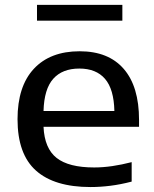

<svg xmlns="http://www.w3.org/2000/svg" viewBox="-20 -764 638 794"><path d="M354.5 9.5Q205 9.5 128.8 -58.5Q52.5 -126.5 52.5 -271Q52.5 -407 120 -479.5Q187.5 -552 309.5 -552Q428.5 -552 491.8 -479Q555 -406 555 -268V-239.5H160Q164 -150.5 214 -111Q264 -71.5 369.5 -71.5Q405.5 -71.5 444.8 -77.2Q484 -83 524.5 -93.5V-13Q478.5 -1 436.5 4.2Q394.5 9.5 354.5 9.5ZM308 -480.5Q238 -480.5 200.2 -438.2Q162.5 -396 160 -305H453Q451 -395.5 414.2 -438Q377.5 -480.5 308 -480.5ZM133 -678.5V-744H486V-678.5Z"/></svg>

Font: Encode Sans Expanded Medium
Style: Regular
Weight: 500
Width: 7
Designer: Multiple Designers
Foundry: Impallari Type
Version: Version 3.000; ttfautohint (v1.8.3) -l 8 -r 50 -G 200 -x 14 